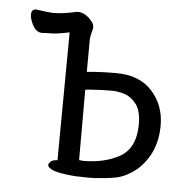

<svg xmlns="http://www.w3.org/2000/svg" viewBox="-43 -530 585 589"><g transform="rotate(5 250.0 -236.0)"><path d="M250 16 210 15Q159 11 141.5 3.5Q124 -4 124 -12Q124 -17 130.5 -23Q137 -29 151 -29L154 -423Q115 -415 99 -415Q83 -415 70 -414Q52 -414 41.5 -433.5Q31 -453 31 -467Q31 -484 46 -484Q87 -478 98 -478Q129 -478 172 -488Q198 -488 218 -462Q228 -451 223 -434.5Q218 -418 217.5 -408Q217 -398 217 -307Q256 -311 308 -311Q379 -311 418 -268Q457 -225 457 -163Q457 -77 398 -24Q368 0 339 7Q317 12 286 14Q272 16 250 16ZM230 -34Q287 -34 330 -54Q390 -79 390 -161Q390 -201 375 -221.5Q360 -242 339.5 -249Q319 -256 299 -256Q255 -256 217 -252V-35H222Q226 -34 230 -34Z"/></g></svg>

Font: LXGW WenKai Mono TC
Style: Regular
Weight: 400
Designer: LXGW / Fontworks Inc.
Foundry: LXGW / Fontworks Inc.
Version: Version 1.330